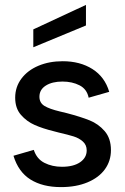

<svg xmlns="http://www.w3.org/2000/svg" viewBox="-20 -757 509 784"><path d="M35 -121 118 -145Q130 -108 161.5 -92Q193 -76 233 -76Q280 -76 307 -94.5Q334 -113 334 -143Q334 -165 318.5 -179Q303 -193 280.5 -200Q258 -207 219 -216Q210 -219 200 -221Q155 -232 122 -246.5Q89 -261 65.5 -288Q42 -315 42 -358Q42 -402 67.5 -436Q93 -470 137 -488.5Q181 -507 236 -507Q307 -507 357.5 -475Q408 -443 426 -382L342 -358Q335 -393 305 -408.5Q275 -424 235 -424Q193 -424 167 -407.5Q141 -391 141 -362Q141 -337 161.5 -324.5Q182 -312 224 -302L253 -295Q310 -280 346 -265.5Q382 -251 407.5 -221.5Q433 -192 433 -144Q433 -100 408.5 -66Q384 -32 337.5 -12.5Q291 7 229 7Q154 7 104.5 -24Q55 -55 35 -121ZM116 -637 331 -737V-653L116 -564Z"/></svg>

Font: AF Albert Sans Medium
Style: Regular
Weight: 500
Designer: Andreas Rasmussen
Foundry: a.Foundry
Version: Version 1.300;Glyphs 3.2 (3231)